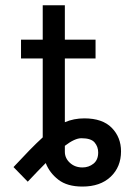

<svg xmlns="http://www.w3.org/2000/svg" viewBox="-20 -696 524 728"><path d="M142 -676.1H225.9V-545.5H342.3V-474.4H225.9V-232.6Q259.9 -247.2 299.7 -247.2Q368.6 -247.2 403.8 -211.3Q438.9 -175.4 438.9 -122.2Q438.9 -63.2 399.7 -25.9Q360.4 11.4 292.6 11.4Q234.7 11.4 201.2 -14.7Q167.6 -40.8 153.4 -77.8Q125 -49.4 85.2 -7.1L31.2 -62.5Q64.3 -98 91.4 -125.9Q118.6 -153.8 142 -175.1V-474.4H59.7V-545.5H142ZM225.9 -143.1V-120.7Q225.9 -96.2 245 -78.7Q264.2 -61.1 292.6 -61.1Q316.4 -61.1 334.3 -75.3Q352.3 -89.5 352.3 -117.9Q352.3 -139.6 338.8 -155.7Q325.3 -171.9 288.4 -171.9Q263.5 -171.9 225.9 -143.1Z"/></svg>

Font: Inter Zeller
Style: Regular
Weight: 400
Designer: Rasmus Andersson; Joe Bland
Foundry: zeller
Version: Version 3.015;git-dec3a8cb1